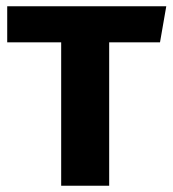

<svg xmlns="http://www.w3.org/2000/svg" viewBox="-20 -592 550 612"><path d="M510 -572H3V-457H175V0H328V-457H490Z"/></svg>

Font: Glow Sans TC Normal
Style: Bold
Weight: 700
Designer: Ryoko NISHIZUKA (kana, bopomofo & ideographs); Paul D. Hunt (Latin, Greek & Cyrillic); Sandoll Communications, Soo-young
Version: Version 0.93